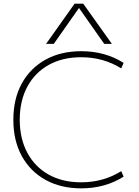

<svg xmlns="http://www.w3.org/2000/svg" viewBox="-20 -1020 760 1050"><path d="M424 10Q312 10 228.5 -36.5Q145 -83 99 -167Q53 -251 53 -365Q53 -479 99 -563Q145 -647 228.5 -693.5Q312 -740 424 -740Q555 -740 656 -676L643 -646Q545 -707 424 -707Q322 -707 246.5 -665Q171 -623 129.5 -546Q88 -469 88 -365Q88 -262 129.5 -184.5Q171 -107 246.5 -65Q322 -23 424 -23Q545 -23 643 -84L656 -54Q555 10 424 10ZM232 -780 388 -1000H435L592 -780H550L413 -975H411L274 -780Z"/></svg>

Font: M PLUS 2 ExtraLight
Style: Regular
Weight: 250
Designer: Coji Morishita
Foundry: UNDERFOREST DESIGN
Version: Version 1.001